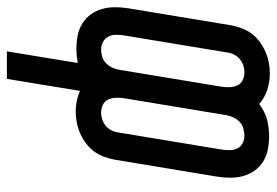

<svg xmlns="http://www.w3.org/2000/svg" viewBox="-144 -440 785 544"><g transform="rotate(90 248.0 -167.5)"><path d="M121 205 154 4Q144 6 134 7Q124 8 114 8Q95 8 76.5 4.5Q58 1 42.5 -8.5Q27 -18 16.5 -32.5Q6 -47 1 -64.5Q-4 -82 -4 -101Q-4 -120 -1 -139L47 -429Q50 -445 55.5 -460Q61 -475 70.5 -488Q80 -501 93.5 -511Q107 -521 122 -527.5Q137 -534 152.5 -537Q168 -540 184 -540Q208 -540 230.5 -532.5Q253 -525 270 -510Q280 -517 291 -523Q302 -529 313.5 -532Q325 -535 337.5 -536.5Q350 -538 361 -538Q380 -538 398.5 -534.5Q417 -531 432.5 -521.5Q448 -512 458.5 -497.5Q469 -483 474 -465.5Q479 -448 479 -429Q479 -410 476 -391L428 -101Q425 -85 419.5 -70Q414 -55 404.5 -42Q395 -29 381.5 -19Q368 -9 353 -2.5Q338 4 322.5 7Q307 10 291 10Q276 10 261.5 7Q247 4 233 -2L199 205ZM115 -62Q126 -62 136 -65Q146 -68 154 -75.5Q162 -83 166.5 -92.5Q171 -102 173 -112L221 -402Q223 -414 222.5 -426Q222 -438 217.5 -448Q213 -458 202.5 -463Q192 -468 181 -468Q170 -468 160 -464.5Q150 -461 142 -454Q134 -447 129.5 -437.5Q125 -428 124 -418L76 -128Q74 -116 74 -104.5Q74 -93 79 -83Q84 -73 94 -67.5Q104 -62 115 -62ZM295 -62Q305 -62 315 -65.5Q325 -69 333 -76Q341 -83 345.5 -92.5Q350 -102 351 -112L399 -402Q401 -414 401 -425.5Q401 -437 396.5 -447Q392 -457 382 -462.5Q372 -468 360 -468Q350 -468 339.5 -465Q329 -462 321 -454.5Q313 -447 308.5 -437.5Q304 -428 302 -418L254 -128Q252 -116 252.5 -104Q253 -92 257.5 -82Q262 -72 272.5 -67Q283 -62 295 -62Z"/></g></svg>

Font: Iosevka Curly Oblique
Style: Regular
Weight: 400
Italic angle: -9°
Monospace: yes
Designer: Belleve Invis
Foundry: Belleve Invis
Version: Version 11.1.0; ttfautohint (v1.8.3)